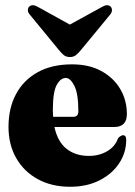

<svg xmlns="http://www.w3.org/2000/svg" viewBox="-20 -704 518 734"><path d="M465 -268Q465 -218.5 416.5 -218.5H188Q200.5 -161.5 234.8 -134.8Q269 -108 319.5 -108Q359.5 -108 390 -126Q420.5 -144 431.5 -176Q442.5 -187 450.5 -187Q462.5 -187 462.5 -169.5Q462.5 -120 435.2 -79.2Q408 -38.5 359.8 -14.2Q311.5 10 248 10Q178 10 125 -18.8Q72 -47.5 42.2 -99.2Q12.5 -151 12.5 -219Q12.5 -290.5 41.2 -344.2Q70 -398 124.2 -428Q178.5 -458 255.5 -458Q320.5 -458 367.2 -432.5Q414 -407 439.5 -364Q465 -321 465 -268ZM182 -282.5Q182 -269.5 183 -257.5H260.5Q279.5 -257.5 279.5 -278.5Q279.5 -346.5 264.2 -376.2Q249 -406 231.5 -406Q211.5 -406 196.8 -379.2Q182 -352.5 182 -282.5ZM290 -513.5Q279.5 -500.5 270.2 -493.2Q261 -486 247.5 -486Q233 -486 224 -493.2Q215 -500.5 204.5 -513.5L94.5 -647.5Q86 -657 86.5 -665.8Q87 -674.5 92 -679Q104 -690 126 -677L247 -610L369 -677Q390.5 -690 402.5 -679Q407.5 -674.5 408 -665.8Q408.5 -657 400.5 -647.5Z"/></svg>

Font: Fraunces 144pt Soft Black
Style: Regular
Weight: 900
Version: Version 1.000;[b76b70a41]